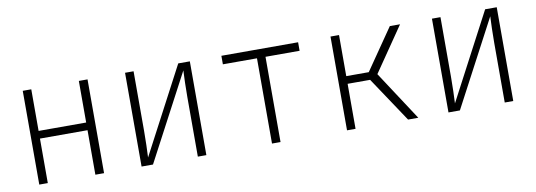

<svg xmlns="http://www.w3.org/2000/svg" viewBox="-48 -829 3096 1109"><g transform="rotate(-10 1500.0 -275.0)"><path d="M110 0H160V-261H439V0H490V-550H439V-306H160V-550H110Z M710 0H777L1044 -505C1042 -468 1040 -401 1040 -350V0H1090V-550H1022L756 -45C758 -82 760 -149 760 -200V-550H710Z M1475 0H1525V-500H1725V-550H1275V-500H1475Z M1915 0H1965V-264H2097L2273 0H2333L2144 -289L2323 -550H2263L2097 -309H1965V-550H1915Z M2510 0H2577L2844 -505C2842 -468 2840 -401 2840 -350V0H2890V-550H2822L2556 -45C2558 -82 2560 -149 2560 -200V-550H2510Z"/></g></svg>

Font: JetBrains Mono Thin
Style: Regular
Weight: 100
Monospace: yes
Designer: Philipp Nurullin, Konstantin Bulenkov
Foundry: JetBrains
Version: Version 2.305